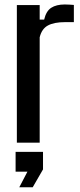

<svg xmlns="http://www.w3.org/2000/svg" viewBox="-20 -622 347 837"><path d="M53.5 0V-600H153V-536.5H172.5Q181 -573.5 203.2 -588Q225.5 -602.5 262.5 -602.5Q272.5 -602.5 282.8 -601.8Q293 -601 302 -600.5V-525.5H263.5Q216 -525.5 189 -511Q162 -496.5 153 -459.5V0ZM64 194.5 99.5 126.5H48V40H167.5V116.5L122.5 194.5Z"/></svg>

Font: Big Shoulders Text Thin SemiBold
Style: Regular
Weight: 600
Version: Version 2.002